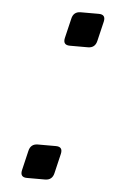

<svg xmlns="http://www.w3.org/2000/svg" viewBox="-43 -546 380 580"><g transform="rotate(5 146.5 -256.5)"><path d="M154.8 -409.2Q132.8 -409.2 137.7 -431.2L151.9 -490.7Q156.7 -512.7 178.7 -512.7H233.4Q255.4 -512.7 250.5 -490.7L236.3 -431.2Q231.4 -409.2 209.5 -409.2ZM60.5 0Q38.6 0 43.5 -22L57.6 -81.5Q62.5 -103.5 84.5 -103.5H139.2Q161.1 -103.5 156.2 -81.5L142.1 -22Q137.2 0 115.2 0Z"/></g></svg>

Font: Istok Web
Style: Italic
Weight: 400
Italic angle: -13°
Designer: Andrey V. Panov
Foundry: Andrey V. Panov
Version: Version 1.0.2g